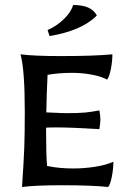

<svg xmlns="http://www.w3.org/2000/svg" viewBox="-20 -744 516 767"><path d="M79 -300Q79 -465 62 -527Q115 -520 223 -520Q356 -520 429 -527Q429 -500 423 -469Q417 -438 408 -426Q384 -439 346 -446Q308 -453 268 -453Q215 -453 170 -445Q166 -361 165 -295L190 -294Q228 -292 247 -292Q295 -292 320.5 -294.5Q346 -297 377 -303Q381 -283 381 -266Q381 -252 377 -228Q267 -235 205 -235Q176 -235 164 -234Q164 -125 168 -81Q216 -71 273 -71Q317 -71 361 -78Q405 -85 433 -98Q433 -71 427 -39.5Q421 -8 412 3Q348 -4 228 -4Q121 -4 68 3Q75 -101 77 -154.5Q79 -208 79 -300ZM170 -624Q207 -640 236 -668.5Q265 -697 272 -724Q309 -724 332 -714Q355 -704 367 -682Q306 -621 178 -600Z"/></svg>

Font: Mirza
Style: Regular
Weight: 400
Designer: Arabic design by Kourosh Beigpour, Latin design by Eduardo Tunni, engineering by Lasse Fister
Version: Version 1.000